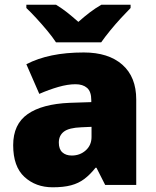

<svg xmlns="http://www.w3.org/2000/svg" viewBox="-20 -786 663 816"><path d="M336 -563Q441 -563 500 -511Q559 -459 559 -363V0H427L390 -73H386Q363 -44 338.5 -25.5Q314 -7 282 1.5Q250 10 204 10Q132 10 84 -34Q36 -78 36 -169Q36 -258 97.5 -301Q159 -344 276 -349L368 -352V-360Q368 -397 350 -412.5Q332 -428 301 -428Q268 -428 228 -416.5Q188 -405 147 -387L92 -513Q140 -538 200.5 -550.5Q261 -563 336 -563ZM325 -245Q273 -243 251.5 -226.5Q230 -210 230 -180Q230 -152 245 -138.5Q260 -125 285 -125Q320 -125 344.5 -147Q369 -169 369 -204V-247ZM218 -606Q203 -629 180.5 -656Q158 -683 134.5 -708.5Q111 -734 92 -752V-766H218Q244 -750 265.5 -733Q287 -716 313 -693Q339 -716 362 -733.5Q385 -751 411 -766H535V-752Q518 -735 494.5 -709.5Q471 -684 448.5 -656.5Q426 -629 410 -606Z"/></svg>

Font: Noto Sans Myanmar Black
Style: Regular
Weight: 900
Designer: Monotype Design Team
Foundry: Monotype Imaging Inc.
Version: Version 2.107; ttfautohint (v1.8.4.7-5d5b)